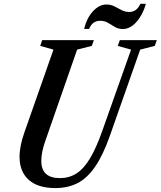

<svg xmlns="http://www.w3.org/2000/svg" viewBox="-20 -971 838 1002"><path d="M269 10.5Q177.5 10.5 129.8 -32.5Q82 -75.5 82 -153Q82 -209 108 -282L259 -712L190 -731.5L200 -761.5H470L459 -731.5L382.5 -712L217.5 -238.5Q195.5 -177.5 195.5 -131Q195.5 -41.5 293 -41.5Q341 -41.5 379 -65.8Q417 -90 449.8 -144.5Q482.5 -199 514.5 -290L664 -712L594.5 -731.5L605.5 -761.5H798.5L787.5 -731.5L711.5 -712L553.5 -262.5Q517.5 -160.5 476.2 -100.8Q435 -41 384.5 -15.2Q334 10.5 269 10.5ZM621 -819.5Q598 -819.5 579.8 -830.2Q561.5 -841 543.8 -851.8Q526 -862.5 503.5 -862.5Q461.5 -862.5 445 -820H419Q432.5 -876.5 465 -912Q497.5 -947.5 535.5 -947.5Q558 -947.5 577 -937.8Q596 -928 614.8 -918.2Q633.5 -908.5 654.5 -908.5Q693.5 -908.5 712.5 -951H741.5Q725 -893.5 692 -856.5Q659 -819.5 621 -819.5Z"/></svg>

Font: Libre Caslon Condensed SemiBold Italic
Style: Regular
Weight: 600
Italic angle: -22.583°
Designer: Pablo Impallari, Rodrigo Fuenzalida, Katja Schimmel, Ertekin Erdin
Foundry: Pablo Impallari, Rodrigo Fuenzalida
Version: Version 2.000; ttfautohint (v1.8.4.7-5d5b);gftools[0.9.33]